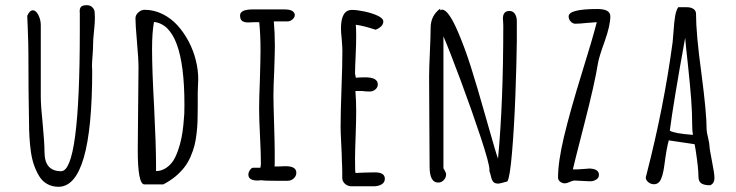

<svg xmlns="http://www.w3.org/2000/svg" viewBox="-20 -698 2811 733"><path d="M332 -428.7Q332 -433.6 331.5 -437.5Q331.1 -440.9 331.1 -445.8Q331.1 -457 333.5 -487.8Q335.4 -512.7 335.4 -529.3Q335.4 -547.9 338.9 -579.1Q342.3 -610.4 342.3 -629.9Q342.3 -641.6 341.3 -653.3Q339.8 -663.1 332 -670.7Q324.2 -678.2 311.5 -678.2Q295.9 -678.2 290 -672.6Q284.2 -667 284.2 -654.8Q284.2 -650.4 284.7 -647V-638.2V-582Q284.7 -44.4 213.4 -44.4Q149.9 -44.4 149.9 -117.7Q149.9 -150.9 143.1 -223.6Q135.7 -293.9 135.7 -329.6V-601.6Q135.7 -622.6 126.5 -640.6Q117.2 -658.7 105.5 -658.7Q93.3 -658.7 84 -637.7L85.9 -591.8Q88.4 -529.3 88.4 -494.6Q88.4 -350.6 90.8 -231Q90.8 -170.9 97.7 -120.6Q101.6 -91.8 109.4 -69.1Q117.2 -46.4 129.4 -25.9Q141.1 -6.3 160.2 4.4Q179.2 15.1 203.1 15.1Q332 15.1 332 -428.7Z M502.9 -538.6Q508.8 -472.2 508.8 -439.9Q508.8 -387.7 507.3 -282.7Q505.9 -178.2 505.9 -125Q505.9 5.9 531.2 5.9H603.5Q628.9 -7.3 649.9 -24.4Q670.4 -42 683.8 -59.3Q697.3 -76.7 707 -98.6Q716.8 -121.1 722.2 -141.4Q727.5 -161.6 730.5 -188.5Q733.4 -213.9 734.1 -234.6Q734.9 -255.4 734.9 -289.1V-344.2L735.8 -370.6L736.8 -394.5Q736.8 -431.6 727.5 -468.3Q718.3 -505.4 700.2 -539.8Q682.1 -574.2 657.2 -601.6Q632.3 -628.9 599.6 -644.8Q566.9 -660.6 532.2 -660.6Q519 -660.6 508.1 -650.6Q497.1 -640.6 497.1 -627.9Q497.1 -604.5 502.9 -538.6ZM568.4 -289.6Q560.5 -432.1 560.5 -510.3Q560.5 -574.7 567.9 -614.3Q684.1 -600.6 684.1 -298.8Q684.1 -275.9 683.6 -264.2Q682.6 -245.1 679.9 -219.2Q677.2 -193.4 672.9 -171.9Q668 -147.5 659.7 -123.8Q651.4 -100.1 641.1 -84Q629.4 -66.4 612.3 -55.7Q595.2 -44.9 575.7 -44.9V-68.8Q575.7 -142.6 568.4 -289.6Z M1026.4 -226.1Q1023.9 -305.2 1023.9 -332.5Q1023.9 -364.7 1026.9 -428.2Q1029.3 -499 1029.3 -523.4Q1029.3 -572.3 1025.4 -616.2H1076.7Q1087.9 -616.2 1096.7 -624Q1105.5 -631.8 1105.5 -641.1Q1105.5 -649.4 1095.7 -656.2Q1086.4 -662.1 1064.9 -662.1H945.8Q896.5 -662.1 896.5 -639.2Q896.5 -624 904.3 -618.2Q912.1 -612.3 927.7 -612.3Q934.1 -612.3 939.5 -612.8Q944.8 -613.3 950.7 -613.3H969.7Q974.6 -564.9 974.6 -505.9Q974.6 -476.6 972.2 -394.5Q969.2 -320.8 969.2 -283.2Q969.2 -243.7 972.7 -177.2Q976.1 -110.8 976.1 -70.8L975.1 -64L974.1 -57.6H945.8Q939.9 -57.1 934.1 -48.6Q928.2 -40 928.2 -31.2Q928.2 -8.8 963.9 -8.8L976.1 -9.8Q987.3 -7.8 1034.2 -7.8H1078.1Q1091.3 -7.8 1101.3 -16.8Q1111.3 -25.9 1111.3 -38.6Q1111.3 -63.5 1070.3 -63.5Q1061 -63.5 1054.7 -63Q1048.3 -62.5 1041.5 -62.5H1028.3Q1028.3 -69.8 1028.8 -76.2V-90.3V-120.1Q1028.8 -147 1026.4 -226.1Z M1323.7 -660.2Q1281.7 -660.2 1281.7 -589.4Q1281.7 -575.2 1284.7 -547.4Q1287.1 -515.6 1287.1 -504.9Q1287.1 -449.7 1283.7 -358.9Q1280.3 -268.1 1280.3 -212.9Q1280.3 -196.3 1282.7 -148.9Q1285.2 -101.1 1285.2 -85L1286.1 -64Q1286.6 -54.7 1286.6 -43.9V-17.6Q1287.1 -4.9 1297.6 4.2Q1308.1 13.2 1321.8 13.2H1406.2Q1424.3 13.2 1436.8 5.9Q1449.2 -1.5 1449.2 -15.6Q1449.2 -40 1411.1 -40L1370.1 -39.1L1337.4 -37.6Q1335.4 -37.6 1335.4 -93.8Q1335.4 -117.2 1337.9 -184.6Q1339.8 -238.8 1339.8 -274.9Q1339.8 -312.5 1336.9 -350.6H1362.3Q1376 -348.6 1390.6 -348.6Q1404.3 -348.6 1413.3 -356.7Q1422.4 -364.7 1422.4 -375.5Q1422.4 -402.8 1374 -402.8Q1362.8 -402.8 1354.5 -402.3L1338.4 -401.4L1335.4 -417Q1335.4 -436 1337.9 -488.8Q1339.8 -531.2 1339.8 -560.5Q1339.8 -582.5 1338.4 -603.5Q1368.2 -599.6 1414.1 -584.5Q1426.8 -589.4 1435.1 -597.4Q1443.4 -605.5 1443.4 -615.7Q1443.4 -627.9 1422.1 -637.9Q1400.9 -647.9 1371.8 -654.1Q1342.8 -660.2 1323.7 -660.2Z M1846.7 -208 1832 -259.3Q1801.3 -368.2 1777.6 -442.9Q1753.9 -517.6 1726.6 -580.6Q1691.4 -661.1 1668 -661.1Q1664.6 -661.1 1660.6 -658.7V-665Q1624 -638.2 1624 -591.3Q1624 -560.5 1621.1 -498Q1618.2 -436 1618.2 -404.8L1619.1 -233.4L1620.1 -62Q1620.1 -1 1652.8 -1Q1665 -1 1674.1 -10.3Q1683.1 -19.5 1683.1 -32.2Q1683.1 -38.6 1676.8 -48.8Q1672.9 -55.7 1672.9 -55.7V-559.1Q1695.8 -506.3 1739 -390.1Q1782.2 -273.9 1815.4 -173.3Q1848.6 -72.8 1848.6 -49.8V-47.4L1848.1 -45.4Q1850.6 -40 1854 -25.9Q1857.4 -10.3 1863.3 -3.7Q1869.1 2.9 1881.8 2.9Q1889.2 2.9 1917 -5.4Q1926.8 -21 1934.8 -116Q1942.9 -210.9 1947.5 -332Q1952.1 -453.1 1953.1 -541.5V-617.2Q1953.1 -633.8 1945.8 -645Q1938.5 -656.2 1924.8 -656.2Q1899.9 -656.2 1899.9 -626.5L1900.9 -612.8Q1901.4 -606.4 1901.4 -599.6Q1901.4 -304.2 1881.3 -92.3Q1874 -111.3 1846.7 -208Z M2202.1 -421.4Q2156.2 -272.9 2133.3 -176.8Q2110.4 -80.6 2110.4 -20.5Q2110.4 -10.7 2118.4 -4.4Q2126.5 2 2137.2 2Q2143.1 2 2155.3 -3.4Q2167 -8.8 2172.9 -8.8Q2183.1 -8.8 2202.6 -7.3Q2222.7 -5.9 2231.9 -5.9Q2246.1 -5.9 2256.3 -12.5Q2266.6 -19 2266.6 -30.3Q2266.6 -54.7 2226.1 -54.7V-54.2Q2219.2 -54.2 2205.1 -52.7Q2191.4 -51.3 2184.1 -51.3H2167Q2169.9 -65.9 2210.4 -223.6Q2250.5 -378.9 2262.7 -455.6Q2266.1 -478.5 2288.6 -540.5Q2310.1 -601.1 2310.1 -635.7Q2310.1 -663.6 2260.7 -663.6Q2150.9 -663.6 2150.9 -635.3Q2150.9 -624.5 2158.7 -616Q2166.5 -607.4 2176.8 -607.4Q2191.9 -607.4 2219.2 -610.4L2258.3 -613.3Q2242.7 -551.3 2202.1 -421.4Z M2646.5 -23.9Q2646.5 -5.4 2657.5 2Q2668.5 9.3 2690.9 9.3Q2707.5 2.9 2707.5 -19V-20Q2707.5 -35.6 2698.2 -82Q2688.5 -130.9 2688.5 -141.6Q2688.5 -149.9 2683.1 -172.4Q2677.7 -194.8 2677.7 -203.1Q2677.7 -267.1 2657.7 -418.9Q2637.2 -568.8 2637.2 -645Q2637.2 -657.2 2627.4 -663.8Q2617.7 -670.4 2603 -670.4H2569.3Q2561.5 -659.2 2557.6 -637Q2553.7 -614.7 2551.3 -577.6Q2549.8 -558.6 2547.9 -537.1Q2514.6 -288.6 2447.8 -30.3L2446.8 -26.4Q2445.3 -22.9 2445.3 -21.5Q2445.3 -10.3 2455.1 -2.4Q2464.8 5.4 2477.1 5.4Q2489.3 5.4 2497.6 -4.4Q2510.3 -20 2516.6 -69.3Q2524.9 -133.3 2533.2 -162.1L2631.8 -147.5L2635.7 -126Q2646.5 -55.7 2646.5 -23.9ZM2537.1 -199.2Q2550.3 -302.2 2595.7 -553.7Q2599.6 -509.3 2606.4 -450.2Q2614.7 -371.6 2618.7 -319.6Q2622.6 -267.6 2622.6 -220.2Q2622.6 -197.8 2625.5 -183.1Q2553.7 -188.5 2537.1 -199.2Z"/></svg>

Font: Amatica SC
Style: Bold
Weight: 400
Designer: Vernon Adams, Ben Nathan
Foundry: newtypography
Version: Version 2.000